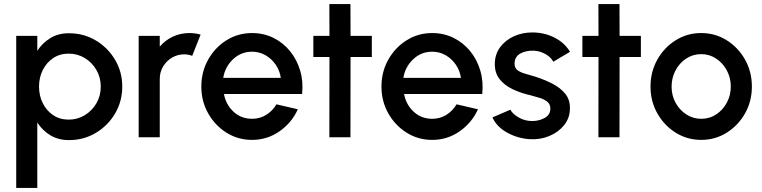

<svg xmlns="http://www.w3.org/2000/svg" viewBox="-20 -677 3758 947"><path d="M164 250H60V-500H164V-426.5Q189 -465 228 -489Q267 -513 320 -513Q393 -513 452.5 -477.5Q512 -442 547.5 -382.2Q583 -322.5 583 -250Q583 -177 547.5 -117Q512 -57 452.5 -21.5Q393 14 320 14Q267 14 228 -10Q189 -34 164 -72.5ZM319 -412.5Q275.5 -412.5 242.8 -390.8Q210 -369 191.2 -332Q172.5 -295 172.5 -250Q172.5 -205 191 -168Q209.5 -131 242.2 -109Q275 -87 319 -87Q362 -87 398 -108.8Q434 -130.5 455.5 -167.5Q477 -204.5 477 -250Q477 -294.5 455.8 -331.5Q434.5 -368.5 398.5 -390.5Q362.5 -412.5 319 -412.5Z M664 0V-500H768V-447Q794 -478 832 -496Q870 -514 914 -514Q942 -514 969.5 -506.5L928 -401.5Q908.5 -409 889 -409Q856 -409 828.5 -392.8Q801 -376.5 784.5 -349Q768 -321.5 768 -288V0Z M1223 13Q1154 13 1097.2 -22.5Q1040.5 -58 1006.8 -117.8Q973 -177.5 973 -250Q973 -323 1006.8 -383Q1040.5 -443 1097.2 -478.5Q1154 -514 1223 -514Q1280.5 -514 1328.5 -490.2Q1376.5 -466.5 1410.5 -424.8Q1444.5 -383 1460.5 -328.8Q1476.5 -274.5 1470 -213.5H1084.5Q1094 -161.5 1131.2 -126.5Q1168.5 -91.5 1223 -91Q1261 -91 1292.2 -110Q1323.5 -129 1343.5 -162.5L1449 -138Q1419 -71.5 1358.5 -29.2Q1298 13 1223 13ZM1081 -293H1365Q1360 -328.5 1339.8 -358Q1319.5 -387.5 1289.2 -404.8Q1259 -422 1223 -422Q1169 -422 1129.5 -384.8Q1090 -347.5 1081 -293Z M1814 -396H1709L1708.5 0H1604.5L1605 -396H1525.5V-500H1605L1604.5 -657H1708.5L1709 -500H1814Z M2111.5 13Q2042.5 13 1985.8 -22.5Q1929 -58 1895.2 -117.8Q1861.5 -177.5 1861.5 -250Q1861.5 -323 1895.2 -383Q1929 -443 1985.8 -478.5Q2042.5 -514 2111.5 -514Q2169 -514 2217 -490.2Q2265 -466.5 2299 -424.8Q2333 -383 2349 -328.8Q2365 -274.5 2358.5 -213.5H1973Q1982.5 -161.5 2019.8 -126.5Q2057 -91.5 2111.5 -91Q2149.5 -91 2180.8 -110Q2212 -129 2232 -162.5L2337.5 -138Q2307.5 -71.5 2247 -29.2Q2186.5 13 2111.5 13ZM1969.5 -293H2253.5Q2248.5 -328.5 2228.2 -358Q2208 -387.5 2177.8 -404.8Q2147.5 -422 2111.5 -422Q2057.5 -422 2018 -384.8Q1978.5 -347.5 1969.5 -293Z M2594 9.5Q2534 6 2482 -22.5Q2430 -51 2409 -98L2497.5 -136Q2507.5 -115.5 2538 -97.8Q2568.5 -80 2604.5 -80Q2639 -80 2666.8 -95.5Q2694.5 -111 2694.5 -141Q2694.5 -163 2679.8 -175Q2665 -187 2643 -193.8Q2621 -200.5 2599 -206.5Q2549.5 -217.5 2509 -236.8Q2468.5 -256 2444.5 -286.2Q2420.5 -316.5 2420.5 -360.5Q2420.5 -408.5 2446.5 -443.8Q2472.5 -479 2514.5 -498Q2556.5 -517 2605 -517Q2665 -517 2715 -491.5Q2765 -466 2791.5 -421.5L2709 -372.5Q2697.5 -395 2670.5 -410.2Q2643.5 -425.5 2613.5 -427Q2574.5 -428.5 2546.2 -412.8Q2518 -397 2518 -363Q2518 -341 2533.5 -330Q2549 -319 2572.8 -312.8Q2596.5 -306.5 2621.5 -298.5Q2666 -284 2705 -264Q2744 -244 2768 -214.5Q2792 -185 2791 -142.5Q2791 -95.5 2762.8 -60.2Q2734.5 -25 2689.5 -6.2Q2644.5 12.5 2594 9.5Z M3141 -396H3036L3035.5 0H2931.5L2932 -396H2852.5V-500H2932L2931.5 -657H3035.5L3036 -500H3141Z M3438.5 13Q3369.5 13 3312.8 -22.5Q3256 -58 3222.2 -117.8Q3188.5 -177.5 3188.5 -250Q3188.5 -323 3222.2 -383Q3256 -443 3312.8 -478.5Q3369.5 -514 3438.5 -514Q3507.5 -514 3564.2 -478.5Q3621 -443 3654.8 -383Q3688.5 -323 3688.5 -250Q3688.5 -177.5 3654.8 -117.8Q3621 -58 3564.2 -22.5Q3507.5 13 3438.5 13ZM3438.5 -91Q3480 -91 3513 -113Q3546 -135 3565.2 -171.2Q3584.5 -207.5 3584.5 -250Q3584.5 -293.5 3564.8 -330Q3545 -366.5 3512 -388.2Q3479 -410 3438.5 -410Q3397.5 -410 3364.2 -388Q3331 -366 3311.8 -329.5Q3292.5 -293 3292.5 -250Q3292.5 -205.5 3312.5 -169.5Q3332.5 -133.5 3365.8 -112.2Q3399 -91 3438.5 -91Z"/></svg>

Font: Urbanist SemiBold
Style: Regular
Weight: 600
Designer: Corey Hu
Foundry: Corey Hu
Version: Version 1.321; ttfautohint (v1.8.4.7-5d5b)